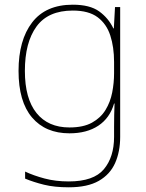

<svg xmlns="http://www.w3.org/2000/svg" viewBox="-20 -558 623 818"><path d="M290 -538Q363 -538 402.5 -509.5Q442 -481 463 -437H465L470 -528H492V25Q492 88 470.5 136.5Q449 185 401 212.5Q353 240 273 240Q212 240 167.5 229Q123 218 87 203V173Q123 190 170 202.5Q217 215 273 215Q379 215 422.5 163Q466 111 466 25V-17Q466 -46 466.5 -67Q467 -88 468 -117H466Q448 -55 399 -22.5Q350 10 276 10Q174 10 116.5 -57.5Q59 -125 59 -256Q59 -387 117 -462.5Q175 -538 290 -538ZM290 -513Q185 -513 135.5 -445Q86 -377 86 -256Q86 -138 135.5 -76.5Q185 -15 276 -15Q335 -15 372 -35.5Q409 -56 429.5 -89.5Q450 -123 458 -164Q466 -205 466 -246V-294Q466 -357 450 -406.5Q434 -456 396 -484.5Q358 -513 290 -513Z"/></svg>

Font: Noto Sans Syriac Western Thin
Style: Regular
Weight: 100
Designer: Patrick Giasson and the Monotype Design Team
Foundry: Monotype Imaging Inc.
Version: Version 3.000; ttfautohint (v1.8.4.7-5d5b)